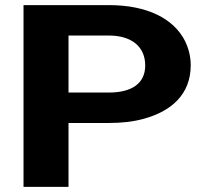

<svg xmlns="http://www.w3.org/2000/svg" viewBox="-20 -731 823 751"><path d="M248 -250H406C456 -250 501 -255 541 -266C648 -295 726 -360 726 -476C726 -509 718 -541 704 -570C660 -658 556 -711 406 -711H72V0H248ZM548 -475C548 -403 493 -369 406 -369H248V-592H406C495 -592 548 -548 548 -475Z"/></svg>

Font: Asimov
Style: XWid
Weight: 500
Designer: Google
Version: Version 2.000980; 2014